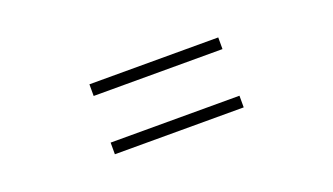

<svg xmlns="http://www.w3.org/2000/svg" viewBox="-37 -689 1073 619"><g transform="rotate(-20 500.0 -380.0)"><path d="M721 -460V-500H279V-460ZM721 -260V-300H279V-260Z"/></g></svg>

Font: Noto Serif SC
Style: Bold
Weight: 700
Designer: Ryoko NISHIZUKA 西塚涼子 (kana & ideographs); Frank Grießhammer (Latin, Greek & Cyrillic); Wenlong ZHANG 张文龙 (bopomofo); San
Foundry: Adobe
Version: Version 2.001;hotconv 1.1.0;makeotfexe 2.6.0